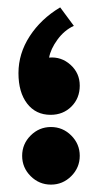

<svg xmlns="http://www.w3.org/2000/svg" viewBox="-20 -500 261 520"><path d="M180 -430Q154 -418 135.5 -392.5Q117 -367 113 -344Q146 -347 171 -324.5Q196 -302 196 -268Q196 -234 173.5 -211.5Q151 -189 117 -189Q77 -189 53.5 -219.5Q30 -250 30 -302Q30 -355 60.5 -402Q91 -449 143 -480ZM118 0Q86 0 63 -23Q40 -46 40 -78Q40 -110 63 -133Q86 -156 118 -156Q150 -156 173 -133Q196 -110 196 -78Q196 -46 173 -23Q150 0 118 0Z"/></svg>

Font: Reem Kufi
Style: Bold
Weight: 700
Designer: Khaled Hosny
Version: Version 1.001